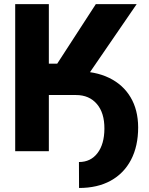

<svg xmlns="http://www.w3.org/2000/svg" viewBox="-20 -748 736 950"><path d="M259.8 -277.8V-395.5H356Q451.7 -396 520.3 -362.5Q588.9 -329.1 626 -266.8Q663.1 -204.6 663.6 -118.2Q663.6 -24.9 628.4 42.5Q593.3 109.9 527.8 146Q462.4 182.1 371.1 182.1L370.6 53.7Q428.7 53.7 462.4 9.5Q496.1 -34.7 496.6 -110.8Q497.1 -189.5 459.2 -233.6Q421.4 -277.8 356 -277.8ZM55.2 0V-727.5H221.7V-433.1H263.2L454.1 -727.5H656.2L347.7 -277.8H221.7V0Z"/></svg>

Font: Inter 17pt ExtraBold
Style: Regular
Weight: 800
Version: Version 4.001;git-66647c0bb